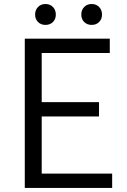

<svg xmlns="http://www.w3.org/2000/svg" viewBox="-20 -922 624 942"><path d="M101.6 0V-732.4H518.6V-662.1H184.6V-420.9H465.8V-350.6H184.6V-70.3H530.3V0ZM239.7 -814Q225.6 -799.8 203.1 -799.8Q180.7 -799.8 166.5 -814Q152.3 -828.1 152.3 -850.6Q152.3 -873 166.5 -887.7Q180.7 -902.3 203.1 -902.3Q225.6 -902.3 239.7 -887.7Q253.9 -873 253.9 -850.6Q253.9 -828.1 239.7 -814ZM466.3 -814Q452.1 -799.8 429.7 -799.8Q407.2 -799.8 393.1 -814Q378.9 -828.1 378.9 -850.6Q378.9 -873 393.1 -887.7Q407.2 -902.3 429.7 -902.3Q452.1 -902.3 466.3 -887.7Q480.5 -873 480.5 -850.6Q480.5 -828.1 466.3 -814Z"/></svg>

Font: Gen Shin Gothic Normal
Style: Regular
Weight: 300
Designer: [Source Han Sans]
Ryoko NISHIZUKA  (kana & ideographs); Paul D. Hunt (Latin, Greek & Cyrillic); Wenlong ZHANG  (bopomofo
Version: Version 1.002.20150607